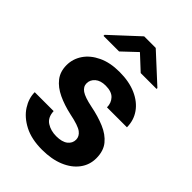

<svg xmlns="http://www.w3.org/2000/svg" viewBox="-222 -849 957 957"><g transform="rotate(45 257.0 -370.0)"><path d="M340.3 -146Q340.3 -168.9 319.1 -185.3Q297.9 -201.7 231 -215.3Q177.2 -227.1 134.8 -247.1Q92.3 -267.1 67.9 -298.3Q43.5 -329.6 43.5 -375Q43.5 -418.9 68.6 -456.1Q93.8 -493.2 141.1 -515.6Q188.5 -538.1 254.4 -538.1Q322.8 -538.1 372.3 -516.1Q421.9 -494.1 448.7 -455.8Q475.6 -417.5 475.6 -368.7H335Q335 -399.4 315.4 -420.2Q295.9 -440.9 253.9 -440.9Q218.3 -440.9 198.2 -423.6Q178.2 -406.2 178.2 -381.8Q178.2 -357.9 200.2 -342.8Q222.2 -327.6 277.3 -316.4Q334.5 -305.2 379.6 -286.1Q424.8 -267.1 450.9 -235.1Q477.1 -203.1 477.1 -151.4Q477.1 -105 449.7 -68.4Q422.4 -31.7 372.6 -11Q322.8 9.8 254.9 9.8Q180.7 9.8 129.9 -16.6Q79.1 -43 53 -83.7Q26.9 -124.5 26.9 -167.5H160.2Q162.1 -124.5 190.7 -106.2Q219.2 -87.9 257.8 -87.9Q298.3 -87.9 319.3 -104.2Q340.3 -120.6 340.3 -146ZM297.4 -750 444.8 -614.3V-608.4H333L256.3 -679.7L180.7 -608.4H70.8V-615.7L215.8 -750Z"/></g></svg>

Font: Vazirmatn UI FD
Style: Bold
Weight: 700
Designer: Saber Rastikerdar
Foundry: Saber Rastikerdar
Version: Version 33.003